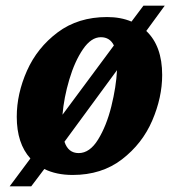

<svg xmlns="http://www.w3.org/2000/svg" viewBox="-20 -606 621 676"><path d="M551 -342Q551 -263 516 -181.5Q481 -100 409.5 -45Q338 10 236 10Q178 10 136 -11L90 50H14L87 -48Q39 -101 39 -195Q39 -276 75 -357Q111 -438 183 -492Q255 -546 357 -546Q405 -546 443 -530L485 -586H560L495 -497Q551 -444 551 -342ZM200 -202 381 -446Q367 -475 335 -475Q301 -475 272 -432.5Q243 -390 224 -326Q205 -262 200 -202ZM392 -359 207 -107Q220 -67 257 -67Q296 -67 325.5 -115Q355 -163 372 -231.5Q389 -300 392 -359Z"/></svg>

Font: Noto Serif NarrowExtraBold
Style: Italic
Weight: 800
Width: 4
Italic angle: -12°
Designer: Monotype Design Team
Foundry: Monotype Imaging Inc.
Version: Version 1.001